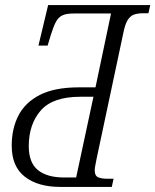

<svg xmlns="http://www.w3.org/2000/svg" viewBox="-20 -734 610 754"><path d="M216 0Q129 0 77.5 -40Q26 -80 26 -162Q26 -229 52.5 -280.5Q79 -332 137 -361.5Q195 -391 290 -391H355L416 -681H269Q240 -681 224.5 -673.5Q209 -666 199.5 -648Q190 -630 180 -598L167 -555H131L169 -714H570L563 -682H543Q522 -682 507 -677Q492 -672 481.5 -655.5Q471 -639 464 -603L359 -109Q357 -97 354.5 -85.5Q352 -74 352 -65Q352 -44 365 -38Q378 -32 403 -32H426L419 0ZM232 -37H279L347 -354H295Q187 -354 140 -300Q93 -246 93 -160Q93 -95 129 -66Q165 -37 232 -37Z"/></svg>

Font: Noto Serif Condensed Light
Style: Italic
Weight: 300
Width: 3
Italic angle: -12°
Designer: Monotype Design Team
Foundry: Monotype Imaging Inc.
Version: Version 2.014; ttfautohint (v1.8.4.7-5d5b)